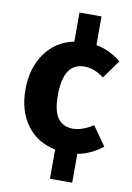

<svg xmlns="http://www.w3.org/2000/svg" viewBox="-94 -749 666 969"><g transform="rotate(10 239.5 -265.0)"><path d="M405 -144 474 -46Q414 1 346 13V161H232V11Q138 -8 85 -80Q32 -152 32 -261Q32 -372 86 -447.5Q140 -523 233 -542V-691H346V-544Q417 -531 474 -483L406 -389Q356 -427 305 -427Q198 -427 198 -262Q198 -178 225 -143Q252 -108 303 -108Q348 -108 405 -144Z"/></g></svg>

Font: Fira Sans
Style: Bold
Weight: 700
Designer: bBox Type GmbH & Carrois Corporate GbR & Edenspiekermann AG
Foundry: bBox Type GmbH & Carrois Corporate GbR & Edenspiekermann AG
Version: Version 4.301;PS 004.301;hotconv 1.0.88;makeotf.lib2.5.64775